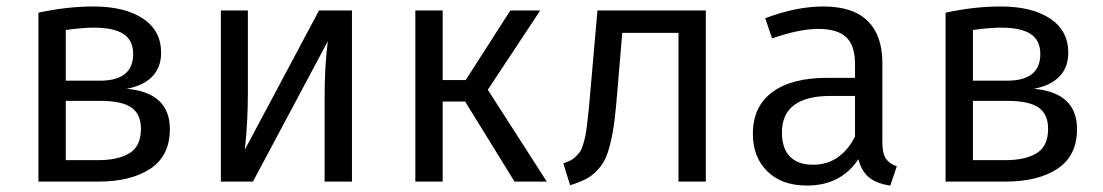

<svg xmlns="http://www.w3.org/2000/svg" viewBox="-20 -558 3388 590"><path d="M369.1 -285.2Q502 -273.4 502 -161.1Q502 -79.6 442.4 -39.8Q382.8 0 282.2 0H98.1V-519Q186 -538.1 267.1 -538.1Q363.3 -538.1 419.2 -501Q475.1 -463.9 475.1 -396Q475.1 -351.1 447.8 -322.8Q420.4 -294.4 369.1 -285.2ZM268.1 -473.1Q234.4 -473.1 182.1 -465.8V-310.1H287.1Q389.2 -310.1 389.2 -392.1Q389.2 -434.1 359.4 -453.6Q329.6 -473.1 268.1 -473.1ZM282.2 -65.9Q343.3 -65.9 378.2 -87.4Q413.1 -108.9 413.1 -162.1Q413.1 -207 383.8 -227.5Q354.5 -248 288.1 -248H182.1V-65.9Z M1061.5 -525.9V0H977.5V-257.8Q977.5 -355.5 987.3 -431.2L757.3 0H658.7V-525.9H741.7V-272Q741.7 -184.1 732.4 -98.1L960.4 -525.9Z M1640.1 -525.9 1479 -282.2 1660.2 0H1561L1409.2 -246.1H1340.3V0H1256.3V-525.9H1340.3V-312H1411.1L1548.3 -525.9Z M1815.9 -525.9H2148.9V0H2064.9V-457H1892.1L1877 -276.9Q1872.6 -222.2 1868.2 -187Q1863.8 -151.9 1856.2 -119.9Q1848.6 -87.9 1839.4 -69.1Q1830.1 -50.3 1814.7 -33.9Q1799.3 -17.6 1779.8 -7.6Q1760.3 2.4 1731.9 11.2L1710.9 -56.2Q1723.6 -60.5 1732.4 -64.7Q1741.2 -68.8 1749.3 -76.9Q1757.3 -85 1762.2 -91.6Q1767.1 -98.1 1771.7 -113.5Q1776.4 -128.9 1778.8 -140.6Q1781.2 -152.3 1784.4 -178.5Q1787.6 -204.6 1789.6 -225.6Q1791.5 -246.6 1794.9 -286.1Z M2691.4 -121.1Q2691.4 -86.9 2702.1 -70.8Q2712.9 -54.7 2735.8 -46.9L2715.8 12.2Q2675.8 6.8 2651.9 -11.7Q2627.9 -30.3 2617.7 -68.8Q2564 12.2 2459.5 12.2Q2382.3 12.2 2337.9 -31.5Q2293.5 -75.2 2293.5 -147Q2293.5 -230.5 2353 -274.7Q2412.6 -318.8 2521.5 -318.8H2607.4V-360.8Q2607.4 -418.5 2580.1 -443.8Q2552.7 -469.2 2494.6 -469.2Q2436 -469.2 2352.5 -439.9L2331.5 -502Q2426.8 -538.1 2509.8 -538.1Q2601.6 -538.1 2646.5 -493.4Q2691.4 -448.7 2691.4 -365.2ZM2478.5 -51.8Q2562.5 -51.8 2607.4 -138.2V-263.2H2532.7Q2382.8 -263.2 2382.8 -150.9Q2382.8 -102.5 2407.2 -77.1Q2431.6 -51.8 2478.5 -51.8Z M3156.7 -285.2Q3289.6 -273.4 3289.6 -161.1Q3289.6 -79.6 3230 -39.8Q3170.4 0 3069.8 0H2885.7V-519Q2973.6 -538.1 3054.7 -538.1Q3150.9 -538.1 3206.8 -501Q3262.7 -463.9 3262.7 -396Q3262.7 -351.1 3235.4 -322.8Q3208 -294.4 3156.7 -285.2ZM3055.7 -473.1Q3022 -473.1 2969.7 -465.8V-310.1H3074.7Q3176.8 -310.1 3176.8 -392.1Q3176.8 -434.1 3147 -453.6Q3117.2 -473.1 3055.7 -473.1ZM3069.8 -65.9Q3130.9 -65.9 3165.8 -87.4Q3200.7 -108.9 3200.7 -162.1Q3200.7 -207 3171.4 -227.5Q3142.1 -248 3075.7 -248H2969.7V-65.9Z"/></svg>

Font: Fira Sans Book
Style: Regular
Weight: 350
Designer: Carrois Corporate & Edenspiekermann AG
Foundry: Carrois Corporate GbR & Edenspiekermann AG
Version: Version 4.203;PS 004.203;hotconv 1.0.88;makeotf.lib2.5.64775